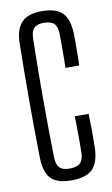

<svg xmlns="http://www.w3.org/2000/svg" viewBox="-91 -853 532 909"><g transform="rotate(-10 175.0 -399.0)"><path d="M177.5 7.5Q109 7.5 79.2 -23.2Q49.5 -54 48 -124Q46.5 -194.5 46 -263Q45.5 -331.5 45.5 -399.5Q45.5 -467.5 46 -536.2Q46.5 -605 48 -675.5Q49 -740.5 79.2 -773.2Q109.5 -806 176.5 -806Q245 -806 275.5 -775.8Q306 -745.5 308.5 -675Q309 -656 309 -627.2Q309 -598.5 308.5 -569.8Q308 -541 307.5 -522H241.5Q242 -547.5 242.2 -575.5Q242.5 -603.5 242.5 -631.8Q242.5 -660 242 -685Q241.5 -720.5 226.2 -735.2Q211 -750 176.5 -750Q144.5 -750 130 -735.2Q115.5 -720.5 114.5 -685Q113 -611 112.2 -540.2Q111.5 -469.5 111.5 -399.8Q111.5 -330 112.2 -259.2Q113 -188.5 114.5 -114Q115.5 -79.5 130.2 -64.2Q145 -49 177.5 -49Q213.5 -49 229.5 -64.2Q245.5 -79.5 246 -114Q246.5 -141.5 246.5 -171.5Q246.5 -201.5 246 -231.5Q245.5 -261.5 245 -288.5H311.5Q313 -246 313.2 -206.2Q313.5 -166.5 312.5 -124Q310 -54 278.8 -23.2Q247.5 7.5 177.5 7.5Z"/></g></svg>

Font: Big Shoulders Display Thin
Style: Regular
Weight: 400
Version: Version 2.002